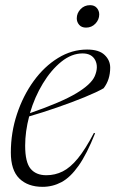

<svg xmlns="http://www.w3.org/2000/svg" viewBox="-20 -714 447 744"><path d="M348.5 -197.5Q316.5 -117 284.5 -71.8Q252.5 -26.5 218.2 -8.2Q184 10 145 10Q88 10 55 -22.2Q22 -54.5 22 -123Q22 -200.5 45.8 -272Q69.5 -343.5 110.5 -400Q151.5 -456.5 204.8 -489.2Q258 -522 317.5 -522Q363.5 -522 385.2 -501.2Q407 -480.5 407 -452Q407 -405 381.5 -372Q355.5 -357 307.2 -337.2Q259 -317.5 202 -297.8Q145 -278 93 -263Q77.5 -204.5 77.5 -149.5Q77.5 -85.5 98.5 -60.2Q119.5 -35 159.5 -35Q193.5 -35 223 -49.8Q252.5 -64.5 281.8 -100.2Q311 -136 344 -199ZM300 -507Q257.5 -507 217.8 -475Q178 -443 146 -390.2Q114 -337.5 96 -275.5Q219.5 -318.5 276.2 -352.8Q333 -387 347 -418.5Q362.5 -454.5 349 -480.8Q335.5 -507 300 -507ZM313.5 -607Q296 -607 286.8 -617.8Q277.5 -628.5 277.5 -643Q277.5 -663 292.2 -678.5Q307 -694 329 -694Q346 -694 355.2 -683.2Q364.5 -672.5 364.5 -658Q364.5 -638 349.8 -622.5Q335 -607 313.5 -607Z"/></svg>

Font: Newsreader 72pt Light
Style: Italic
Weight: 300
Italic angle: -17°
Designer: Hugues Gentile
Foundry: Production Type
Version: Version 1.003; ttfautohint (v1.8.3)